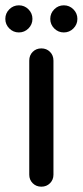

<svg xmlns="http://www.w3.org/2000/svg" viewBox="-27 -697 311 722"><path d="M174 -469V-40Q174 -21 161 -8Q148 5 128.5 5Q109 5 96 -8Q83 -21 83 -40V-469Q83 -489 96 -502Q109 -515 128.5 -515Q148 -515 161 -502Q174 -489 174 -469ZM44 -677Q65 -677 80 -662Q95 -647 95 -626Q95 -605 80 -590Q65 -575 44 -575Q23 -575 8 -590Q-7 -605 -7 -626Q-7 -647 8 -662Q23 -677 44 -677ZM213 -677Q234 -677 249 -662Q264 -647 264 -626Q264 -605 249 -590Q234 -575 213 -575Q192 -575 177 -590Q162 -605 162 -626Q162 -647 177 -662Q192 -677 213 -677Z"/></svg>

Font: Varela Round
Style: Regular
Weight: 400
Designer: Joe Prince
Foundry: Joe Prince
Version: Version 1.000